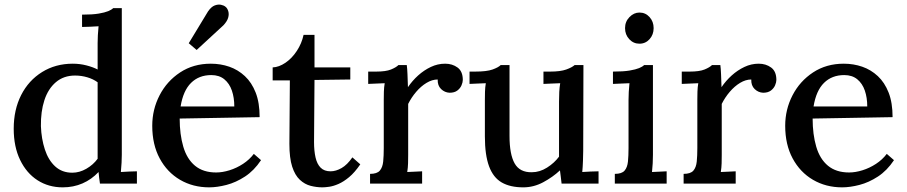

<svg xmlns="http://www.w3.org/2000/svg" viewBox="-20 -790 3901 826"><path d="M250 16Q189 16 141.5 -14.5Q94 -45 66.5 -102Q39 -159 39 -236Q39 -318 71 -381Q103 -444 161 -480Q219 -516 293 -516Q324 -516 352.5 -508.5Q381 -501 400 -491V-605Q400 -620 401 -638.5Q402 -657 404 -677Q386 -676 367 -675Q348 -674 333 -674V-727Q378 -727 404.5 -731.5Q431 -736 445.5 -742Q460 -748 467 -755H504V-124Q504 -109 503 -90Q502 -71 500 -50Q518 -51 536 -52Q554 -53 569 -53V0H410Q408 -14 406.5 -26Q405 -38 404 -50Q374 -18 335 -1Q296 16 250 16ZM291 -47Q322 -47 351.5 -64Q381 -81 400 -107Q400 -120 400 -134Q400 -148 400 -164V-436Q381 -450 355.5 -457.5Q330 -465 303 -465Q254 -465 220.5 -436.5Q187 -408 171 -359Q155 -310 156 -247Q158 -193 173 -147Q188 -101 217.5 -74Q247 -47 291 -47Z M880 16Q810 16 754.5 -16.5Q699 -49 667 -108.5Q635 -168 635 -249Q635 -319 666.5 -380Q698 -441 755 -478.5Q812 -516 887 -516Q929 -516 966.5 -503Q1004 -490 1033.5 -462.5Q1063 -435 1080 -391.5Q1097 -348 1097 -286L753 -280Q753 -212 768.5 -159Q784 -106 819 -77Q854 -48 910 -48Q937 -48 967.5 -57.5Q998 -67 1025.5 -85Q1053 -103 1072 -128L1103 -101Q1073 -56 1034 -30.5Q995 -5 954.5 5.5Q914 16 880 16ZM757 -332H988Q988 -370 977.5 -400.5Q967 -431 945 -449Q923 -467 889 -467Q836 -467 802 -433.5Q768 -400 757 -332ZM826 -575 792 -604 875 -741Q889 -761 903.5 -766.5Q918 -772 930.5 -769.5Q943 -767 950 -761Q958 -755 962 -742Q966 -729 961.5 -713.5Q957 -698 941 -681Z M1367 16Q1342 16 1316.5 9.5Q1291 3 1270 -16.5Q1249 -36 1237 -73Q1225 -110 1225 -171L1227 -444H1153V-500Q1180 -501 1208 -520Q1236 -539 1257 -571Q1278 -603 1286 -640H1333V-500H1487V-448L1333 -446L1331 -179Q1331 -141 1337.5 -112.5Q1344 -84 1359.5 -68.5Q1375 -53 1402 -53Q1425 -53 1449.5 -67Q1474 -81 1496 -113L1530 -83Q1506 -48 1482 -28Q1458 -8 1436 1.5Q1414 11 1396 13.5Q1378 16 1367 16Z M1572 -42Q1602 -42 1614 -56Q1626 -70 1628.5 -95Q1631 -120 1631 -153V-361Q1631 -377 1631.5 -395.5Q1632 -414 1635 -432Q1618 -431 1599 -430.5Q1580 -430 1564 -429V-482H1598Q1640 -482 1662 -491Q1684 -500 1694 -510H1730Q1732 -496 1733 -471Q1734 -446 1735 -415Q1754 -443 1779 -465.5Q1804 -488 1833.5 -502Q1863 -516 1895 -516Q1926 -516 1948.5 -499.5Q1971 -483 1971 -446Q1971 -436 1965.5 -423Q1960 -410 1947.5 -400.5Q1935 -391 1914 -391Q1893 -392 1877.5 -407Q1862 -422 1863 -448Q1839 -448 1815 -433.5Q1791 -419 1770.5 -395Q1750 -371 1736 -343V-124Q1736 -106 1735.5 -87.5Q1735 -69 1732 -50Q1748 -51 1765 -51.5Q1782 -52 1796 -53V0H1572Z M2231 16Q2175 16 2138.5 -5Q2102 -26 2084 -74.5Q2066 -123 2066 -203V-360Q2066 -377 2066.5 -395.5Q2067 -414 2070 -432Q2053 -431 2034 -430.5Q2015 -430 2000 -429V-482H2024Q2074 -482 2099 -491Q2124 -500 2134 -510H2172V-205Q2172 -126 2194 -87Q2216 -48 2268 -49Q2302 -49 2333.5 -69Q2365 -89 2385 -116V-353Q2385 -375 2386 -394.5Q2387 -414 2390 -432Q2372 -431 2353 -430.5Q2334 -430 2318 -429V-482H2347Q2391 -482 2416 -491Q2441 -500 2452 -510H2490L2489 -142Q2489 -126 2488 -98.5Q2487 -71 2485 -50Q2502 -51 2520.5 -52Q2539 -53 2555 -53V0H2396Q2394 -16 2392.5 -30Q2391 -44 2389 -57Q2358 -28 2317 -6Q2276 16 2231 16Z M2625 -42Q2655 -42 2667 -56Q2679 -70 2681.5 -95Q2684 -120 2684 -153V-360Q2684 -377 2685 -394.5Q2686 -412 2688 -432Q2671 -431 2652 -430.5Q2633 -430 2617 -429V-482Q2662 -482 2688.5 -486.5Q2715 -491 2729.5 -497Q2744 -503 2751 -510H2789V-124Q2789 -106 2788 -87.5Q2787 -69 2785 -50Q2801 -51 2817.5 -51.5Q2834 -52 2848 -53V0H2625ZM2731 -602Q2705 -602 2687 -621.5Q2669 -641 2669 -669Q2669 -697 2688 -716.5Q2707 -736 2731 -736Q2757 -736 2774.5 -716.5Q2792 -697 2792 -669Q2792 -641 2774.5 -621.5Q2757 -602 2731 -602Z M2921 -42Q2951 -42 2963 -56Q2975 -70 2977.5 -95Q2980 -120 2980 -153V-361Q2980 -377 2980.5 -395.5Q2981 -414 2984 -432Q2967 -431 2948 -430.5Q2929 -430 2913 -429V-482H2947Q2989 -482 3011 -491Q3033 -500 3043 -510H3079Q3081 -496 3082 -471Q3083 -446 3084 -415Q3103 -443 3128 -465.5Q3153 -488 3182.5 -502Q3212 -516 3244 -516Q3275 -516 3297.5 -499.5Q3320 -483 3320 -446Q3320 -436 3314.5 -423Q3309 -410 3296.5 -400.5Q3284 -391 3263 -391Q3242 -392 3226.5 -407Q3211 -422 3212 -448Q3188 -448 3164 -433.5Q3140 -419 3119.5 -395Q3099 -371 3085 -343V-124Q3085 -106 3084.5 -87.5Q3084 -69 3081 -50Q3097 -51 3114 -51.5Q3131 -52 3145 -53V0H2921Z M3603 16Q3533 16 3477.5 -16.5Q3422 -49 3390 -108.5Q3358 -168 3358 -249Q3358 -319 3389.5 -380Q3421 -441 3478 -478.5Q3535 -516 3610 -516Q3652 -516 3689.5 -503Q3727 -490 3756.5 -462.5Q3786 -435 3803 -391.5Q3820 -348 3820 -286L3476 -280Q3476 -212 3491.5 -159Q3507 -106 3542 -77Q3577 -48 3633 -48Q3660 -48 3690.5 -57.5Q3721 -67 3748.5 -85Q3776 -103 3795 -128L3826 -101Q3796 -56 3757 -30.5Q3718 -5 3677.5 5.5Q3637 16 3603 16ZM3480 -332H3711Q3711 -370 3700.5 -400.5Q3690 -431 3668 -449Q3646 -467 3612 -467Q3559 -467 3525 -433.5Q3491 -400 3480 -332Z"/></svg>

Font: Lora Medium
Style: Regular
Weight: 500
Designer: Olga Karpushina, Alexei Vanyashin (Cyrillic)
Foundry: Cyreal
Version: Version 3.004